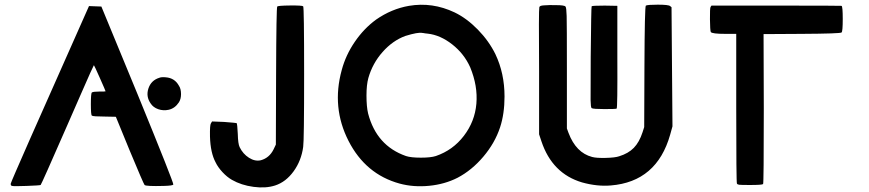

<svg xmlns="http://www.w3.org/2000/svg" viewBox="-20 -792 3721 822"><path d="M353 -748 361 -766 387 -765 414 -764 570 -386Q725 -7 722 -2Q720 3 681 4Q605 6 599 0Q595 -4 535 -148L476 -292L427 -293Q379 -293 373 -297Q369 -301 369 -346Q369 -391 373 -396Q379 -400 404 -400Q432 -400 432 -401Q432 -403 408 -457Q384 -511 382 -513L366 -479Q351 -445 325 -386Q299 -327 269 -258Q157 -2 154 0Q149 2 94.5 4Q40 6 32 4Q25 3 26 -6Q28 -18 353 -748ZM662 -459Q672 -463 690 -461Q728 -458 746 -425Q755 -412 755 -389Q755 -368 746 -354Q729 -328 702 -322Q679 -317 657.5 -324.5Q636 -332 625 -349Q604 -379 615.5 -413.5Q627 -448 662 -459Z M1167 -764Q1170 -768 1222 -768.5Q1274 -769 1278 -765Q1282 -761 1282 -475Q1282 -189 1278 -163Q1270 -104 1237 -58.5Q1204 -13 1158 2Q1118 15 1065.5 8Q1013 1 973 -22Q952 -34 932.5 -55Q913 -76 903 -97Q881 -138 879 -207Q878 -257 883 -264L888 -272L939 -270Q990 -266 993 -265Q996 -262 998 -219Q999 -176 1006 -162Q1020 -133 1046 -116.5Q1072 -100 1097 -106Q1133 -116 1151 -152L1161 -173L1162 -467Q1163 -762 1167 -764Z M1731 -767Q1831 -784 1926 -739Q1978 -714 2025.5 -665.5Q2073 -617 2101 -560Q2140 -478 2140 -379Q2140 -305 2121 -247Q2099 -180 2049.5 -121.5Q2000 -63 1939 -31Q1884 -3 1817 3.5Q1750 10 1691 -6Q1545 -46 1472 -189Q1399 -332 1443 -492Q1460 -556 1499 -613Q1538 -670 1590 -708Q1656 -754 1731 -767ZM1811 -648Q1807 -648 1801.5 -649Q1796 -650 1792.5 -650.5Q1789 -651 1788 -651Q1770 -655 1715 -638Q1661 -618 1618 -569.5Q1575 -521 1557 -458Q1549 -429 1549 -383Q1549 -335 1556 -306Q1592 -168 1718 -124Q1739 -117 1782 -117Q1824 -117 1846 -124Q1919 -149 1966 -210.5Q2013 -272 2019.5 -348Q2026 -424 1993 -504Q1967 -562 1916 -602Q1865 -642 1811 -648Z M2308 -769Q2332 -771 2361 -770Q2396 -770 2401 -764Q2405 -760 2406 -723.5Q2407 -687 2407 -500V-242L2414 -223Q2446 -138 2515 -120Q2533 -115 2573.5 -116Q2614 -117 2631 -123Q2670 -135 2693.5 -159Q2717 -183 2731 -226L2738 -248L2739 -506Q2740 -763 2745 -768Q2753 -772 2796 -772Q2842 -772 2849 -766L2855 -761L2857 -506L2859 -251L2849 -215Q2792 -14 2595 2Q2537 7 2472 -11Q2344 -49 2298 -187L2288 -217V-486Q2286 -753 2289 -761Q2290 -768 2308 -769ZM2513 -765Q2514 -768 2569 -768L2623 -767V-548Q2624 -330 2620 -327Q2616 -325 2568 -325Q2520 -325 2513 -329Q2509 -332 2508.5 -363Q2508 -394 2509 -548Q2511 -763 2513 -765Z M3022 -762 3026 -768H3302Q3580 -768 3583 -767Q3588 -764 3588 -711Q3588 -657 3583 -653Q3578 -648 3413 -647L3249 -646L3250 -328Q3250 -7 3247 -4Q3243 0 3191 0Q3153 0 3145 -1Q3137 -2 3135 -6Q3132 -12 3132 -329V-647H3086Q3028 -647 3023 -655Q3020 -663 3019.5 -709.5Q3019 -756 3022 -762Z"/></svg>

Font: FoundationOne
Style: Medium
Weight: 500
Version: Version 0.4